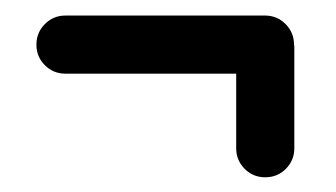

<svg xmlns="http://www.w3.org/2000/svg" viewBox="-20 -366 441 252"><path d="M365.9 -307.4Q365.9 -291.5 354.8 -280.4Q343.7 -269.3 327.8 -269.3H65.9Q50 -269.3 38.9 -280.4Q27.8 -291.5 27.8 -307.4Q27.8 -323.3 38.9 -334.4Q50 -345.6 65.9 -345.6H327.8Q343.7 -345.6 354.8 -334.4Q365.9 -323.3 365.9 -307.4ZM328.1 -133.3Q312.2 -133.3 301.1 -144.4Q290 -155.6 290 -171.5V-306.3H366.3V-171.5Q366.3 -155.6 355.2 -144.4Q344.1 -133.3 328.1 -133.3Z"/></svg>

Font: 26F Galaxy Sans
Style: Bold
Weight: 700
Designer: C₂₉H₂₅N₃O₅
Version: Version 1.100